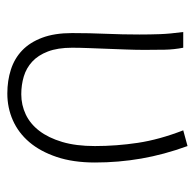

<svg xmlns="http://www.w3.org/2000/svg" viewBox="-24 -508 544 537"><g transform="rotate(90 248.5 -240.0)"><path d="M242 12Q206 12 175 2Q144 -8 121.5 -29.5Q99 -51 86 -85.5Q73 -120 73 -169Q73 -217 75 -263.5Q77 -310 77 -358Q77 -387 76 -415Q75 -443 70 -480H114Q119 -454 119.5 -428.5Q120 -403 120 -372Q120 -348 119 -321.5Q118 -295 117 -268Q116 -241 115 -215.5Q114 -190 114 -169Q114 -129 124.5 -101.5Q135 -74 153 -57.5Q171 -41 194.5 -34Q218 -27 244 -27Q274 -27 300.5 -39.5Q327 -52 346.5 -77.5Q366 -103 377.5 -141.5Q389 -180 389 -233Q389 -293 380 -353Q371 -413 345 -480L389 -492Q413 -426 424 -362.5Q435 -299 435 -233Q435 -172 419.5 -126Q404 -80 378 -49.5Q352 -19 317 -3.5Q282 12 242 12Z"/></g></svg>

Font: CV Source Sans Light
Style: Regular
Weight: 300
Designer: Paul D. Hunt
Foundry: Adobe Systems Incorporated
Version: Version 3.001